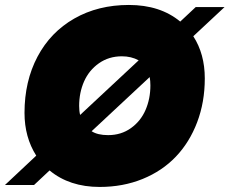

<svg xmlns="http://www.w3.org/2000/svg" viewBox="-52 -740 917 767"><path d="M766.1 -426.8Q766.1 -332 735.6 -251.7Q705.1 -171.4 650.6 -114.3Q596.2 -57.1 517.8 -25.1Q439.5 6.8 346.2 6.8Q225.6 6.8 146 -59.1L84 -1H-32.2L92.8 -118.2Q45.9 -191.9 45.9 -289.1Q45.9 -415.5 97.9 -513.7Q149.9 -611.8 244.9 -666Q339.8 -720.2 462.9 -720.2Q587.9 -720.2 668 -653.8L730 -711.9H845.2L720.2 -595.2Q766.1 -524.4 766.1 -426.8ZM264.2 -316.9Q264.2 -295.9 268.1 -280.8L502 -499Q472.2 -515.1 435.1 -515.1Q382.8 -515.1 343.3 -487.3Q303.7 -459.5 283.9 -414.8Q264.2 -370.1 264.2 -316.9ZM379.9 -200.2Q432.1 -200.2 471.2 -228.3Q510.3 -256.3 529.5 -301Q548.8 -345.7 548.8 -398.9Q548.8 -417.5 545.9 -432.1L314 -215.8Q337.9 -200.2 379.9 -200.2Z"/></svg>

Font: SVN-Poppins Black
Style: Italic
Weight: 900
Italic angle: -10°
Designer: Ninad Kale (Devanagari), Jonny Pinhorn (Latin)
Foundry: Indian Type Foundry
Version: Version 3.002 2017